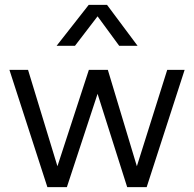

<svg xmlns="http://www.w3.org/2000/svg" viewBox="-20 -774 802 794"><path d="M176 0 19 -485H96L217.5 -86.5L347.5 -485H426L546 -86.5L671.5 -485H743.5L586.5 0H506L383.5 -386L256.5 0ZM214 -584.5 347 -754H422.5L549 -584.5H473L383.5 -706.5L290 -584.5Z"/></svg>

Font: Geologica Roman ExtraLight
Style: Regular
Weight: 250
Designer: Sindre Bremnes, Frode Helland
Foundry: Monokrom Skriftforlag AS
Version: Version 1.010;gftools[0.9.28]